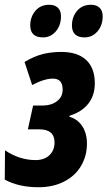

<svg xmlns="http://www.w3.org/2000/svg" viewBox="-35 -776 451 806"><path d="M-15 -22 -14 -145Q47 -104 114 -104Q151 -104 172.5 -124.5Q194 -145 194 -178Q194 -233 130 -233H82L104 -333H145Q180 -333 204 -351Q228 -369 228 -400Q228 -446 187 -446Q151 -446 100 -419L68 -516Q109 -540 144.5 -549Q180 -558 222 -558Q291 -558 327 -524Q363 -490 363 -427Q363 -375 335.5 -340.5Q308 -306 257 -290L256 -286Q291 -276 310.5 -246Q330 -216 330 -173Q330 -122 305.5 -80Q281 -38 234.5 -14Q188 10 127 10Q43 10 -15 -22ZM92 -669Q92 -705 113.5 -730.5Q135 -756 172 -756Q195 -756 208 -743.5Q221 -731 221 -708Q221 -669 199 -644Q177 -619 146 -619Q92 -619 92 -669ZM267 -669Q267 -705 288.5 -730.5Q310 -756 347 -756Q370 -756 383 -743.5Q396 -731 396 -708Q396 -669 374 -644Q352 -619 320 -619Q294 -619 280.5 -631.5Q267 -644 267 -669Z"/></svg>

Font: Noto Sans Display Ex Bold Cond
Style: Italic
Weight: 800
Width: 3
Italic angle: -12°
Designer: Monotype Design team
Foundry: Monotype Imaging Inc.
Version: Version 1.000